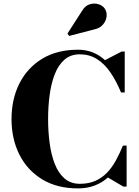

<svg xmlns="http://www.w3.org/2000/svg" viewBox="-20 -1036 769 1066"><path d="M413.5 10Q297 10 214.5 -40Q132 -90 88 -177Q44 -264 44 -375Q44 -486 88 -573Q132 -660 214.5 -710Q297 -760 413.5 -760Q457.5 -760 495 -745Q532.5 -730 563 -702L655.5 -750H672.5V-522.5H652Q625.5 -586.5 592.8 -634.2Q560 -682 518 -708.2Q476 -734.5 423.5 -734.5Q372 -734.5 337.8 -704.5Q303.5 -674.5 283.8 -623.2Q264 -572 255.5 -507.8Q247 -443.5 247 -375Q247 -307 255.5 -242.5Q264 -178 283.8 -126.8Q303.5 -75.5 337.8 -45.5Q372 -15.5 423.5 -15.5Q472.5 -15.5 509.2 -31.8Q546 -48 573.8 -76.8Q601.5 -105.5 622.8 -144.2Q644 -183 662.5 -227.5H683V0H665L579 -50.5Q547.5 -22 505.8 -6Q464 10 413.5 10ZM364 -836.5 354.5 -849.5 434.5 -974Q451.5 -1003.5 477 -1011.8Q502.5 -1020 526.2 -1012.8Q550 -1005.5 561 -989Q574.5 -969.5 571.8 -944.5Q569 -919.5 551.2 -899Q533.5 -878.5 502.5 -872.5Z"/></svg>

Font: Bodoni Moda 11pt ExtraBold
Style: Regular
Weight: 800
Designer: Owen Earl
Foundry: indestructible type
Version: Version 2.004